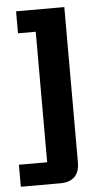

<svg xmlns="http://www.w3.org/2000/svg" viewBox="-68 -568 410 765"><g transform="rotate(-5 137.5 -185.0)"><path d="M-16 76H97V-446H26V-534H219V87Q219 125 199.5 144.5Q180 164 142 164H-16Z"/></g></svg>

Font: Mozilla Text BETA SemiBold
Style: Regular
Weight: 600
Designer: Studio DRAMA
Foundry: Studio DRAMA
Version: Version 0.100